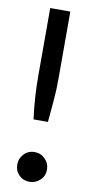

<svg xmlns="http://www.w3.org/2000/svg" viewBox="-84 -751 373 795"><g transform="rotate(10 102.0 -354.0)"><path d="M133 -250H72.5Q60.5 -340 60.5 -430V-716H145V-430Q145 -408.5 144.2 -389.8Q143.5 -371 141 -339.5Q138.5 -308 133 -250ZM101 7.5Q74 7.5 56.2 -10.2Q38.5 -28 38.5 -55Q38.5 -79.5 56 -98.5Q73.5 -117.5 101 -117.5Q127 -117.5 145.2 -99Q163.5 -80.5 163.5 -55Q163.5 -27.5 144.5 -10Q125.5 7.5 101 7.5Z"/></g></svg>

Font: Verano Sans
Style: Regular
Weight: 400
Designer: Lukasz Dziedzic with Adam Twardoch and Botio Nikoltchev
Foundry: tyPoland Lukasz Dziedzic
Version: Version 3.001;December 28, 2019;FontCreator 12.0.0.2547 64-b